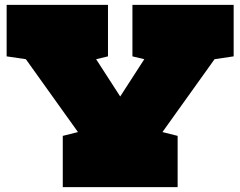

<svg xmlns="http://www.w3.org/2000/svg" viewBox="-20 -770 989 790"><path d="M238.3 0V-210.9L300.8 -226.6L86.4 -526.4L7.3 -538.1V-750H424.3V-538.1L375.5 -526.4L474.6 -373L573.7 -526.4L524.9 -538.1V-750H941.4V-538.1L862.8 -526.4L648.4 -226.6L710.9 -210.9V0Z"/></svg>

Font: Holtwood One SC
Style: Regular
Weight: 400
Version: Version 1.000